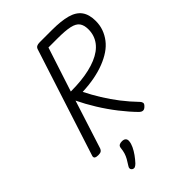

<svg xmlns="http://www.w3.org/2000/svg" viewBox="-349 -1115 1554 1554"><g transform="rotate(-45 428.5 -337.5)"><path d="M103 14Q81 14 70.5 7Q60 0 64 -16L363 -941Q368 -955 380 -961.5Q392 -968 414 -968H553Q659 -968 726 -949.5Q793 -931 825 -887Q857 -843 857 -769Q857 -721 842 -679Q827 -637 799 -600.5Q771 -564 729.5 -536Q688 -508 634.5 -487Q581 -466 516.5 -453.5Q452 -441 376 -438Q410 -370 450.5 -304.5Q491 -239 539.5 -176Q588 -113 648 -51Q656 -43 659.5 -29.5Q663 -16 640 4Q625 17 610.5 14.5Q596 12 584 0Q527 -58 472 -128.5Q417 -199 369 -276.5Q321 -354 285 -429L152 -14Q147 0 136.5 7Q126 14 103 14ZM310 -508Q372 -508 426.5 -513.5Q481 -519 527.5 -530Q574 -541 612 -557Q650 -573 679 -594Q708 -615 727.5 -641Q747 -667 757 -697.5Q767 -728 767 -762Q767 -811 747 -838.5Q727 -866 677.5 -877Q628 -888 540 -888H434ZM219 289Q207 281 206 270Q205 259 213 248Q231 221 243.5 198.5Q256 176 263 153Q270 130 273 100Q275 83 286.5 76Q298 69 317 69Q340 69 351 80Q362 91 360 110Q358 135 344.5 163.5Q331 192 311 220Q291 248 268 273Q255 286 243.5 291Q232 296 219 289Z"/></g></svg>

Font: Playwrite NO
Style: Regular
Weight: 400
Designer: Veronika Burian, José Scaglione
Foundry: TypeTogether
Version: Version 1.002